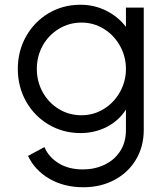

<svg xmlns="http://www.w3.org/2000/svg" viewBox="-20 -568 702 808"><path d="M98 88 167 51Q184 92 226 118.5Q268 145 329 145Q378 145 419.5 125.5Q461 106 485.5 68.5Q510 31 510 -21V-107Q480 -60 429.5 -34Q379 -8 319 -8Q245 -8 184.5 -44Q124 -80 89.5 -141.5Q55 -203 55 -278Q55 -353 89.5 -414.5Q124 -476 184 -512Q244 -548 319 -548Q377 -548 427 -523Q477 -498 510 -455V-536H585V-21Q585 48 552.5 103Q520 158 462 189Q404 220 331 220Q249 220 187.5 184Q126 148 98 88ZM323 -83Q374 -83 417 -109.5Q460 -136 485 -181Q510 -226 510 -278Q510 -330 485 -375Q460 -420 417 -446.5Q374 -473 323 -473Q271 -473 227.5 -446.5Q184 -420 159.5 -375.5Q135 -331 135 -278Q135 -225 159.5 -180.5Q184 -136 227 -109.5Q270 -83 323 -83Z"/></svg>

Font: Eudoxus Sans
Style: Regular
Weight: 400
Designer: Stijn de Vries
Foundry: tokotype
Version: Version 2.005